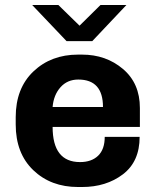

<svg xmlns="http://www.w3.org/2000/svg" viewBox="-20 -740 624 770"><path d="M214 -720 299 -637 383 -720H487L350 -575H247L109 -720ZM309 -521Q405 -521 473 -463.5Q541 -406 541 -307V-231H191Q191 -90 301 -90Q347 -90 373.5 -115.5Q400 -141 400 -191H540Q540 -92 473 -41Q406 10 309 10H293Q184 10 113.5 -57.5Q43 -125 43 -241V-270Q43 -386 114 -453.5Q185 -521 293 -521ZM294 -421Q250 -421 222.5 -390Q195 -359 191 -311H393Q393 -421 294 -421Z"/></svg>

Font: Chivo
Style: Bold
Weight: 700
Designer: Hector Gatti
Foundry: Omnibus-Type
Version: Version 1.007;PS 001.007;hotconv 1.0.88;makeotf.lib2.5.64775